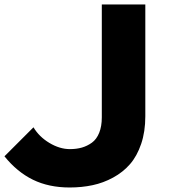

<svg xmlns="http://www.w3.org/2000/svg" viewBox="-20 -830 756 860"><path d="M630.9 -810.1V-309.1Q630.9 -240.2 612.3 -185.5Q593.8 -130.9 562.3 -94.7Q530.8 -58.6 486.8 -34.7Q442.9 -10.7 394.5 -0.5Q346.2 9.8 292 9.8Q198.7 9.8 127.7 -24.9Q56.6 -59.6 0 -129.9L129.9 -259.8Q155.3 -217.3 201.4 -189.7Q247.6 -162.1 293 -162.1Q322.3 -162.1 346.4 -168.9Q370.6 -175.8 391.6 -190.9Q412.6 -206.1 424.3 -235.1Q436 -264.2 436 -304.2V-810.1Z"/></svg>

Font: Sinkin Sans 800 Black
Style: Regular
Weight: 900
Designer: Keith Bates
Foundry: K-Type
Version: Sinkin Sans (version 1.0)  by Keith Bates   •   © 2014   www